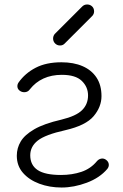

<svg xmlns="http://www.w3.org/2000/svg" viewBox="-20 -831 551 857"><path d="M255 6Q201 6 155.5 -11Q110 -28 82.5 -59.5Q55 -91 55 -136Q55 -170 72.5 -199.5Q90 -229 133 -254Q176 -279 254 -297Q320 -313 346.5 -339.5Q373 -366 373 -405Q373 -443 345 -470Q317 -497 256 -497Q210 -497 174 -480.5Q138 -464 113 -432Q106 -422 94.5 -420Q83 -418 73 -423Q60 -430 58 -441.5Q56 -453 63 -463Q92 -504 139 -528.5Q186 -553 254 -553Q309 -553 349 -535.5Q389 -518 411 -484.5Q433 -451 433 -402Q433 -354 398 -312.5Q363 -271 272 -250Q182 -230 148.5 -203.5Q115 -177 115 -138Q115 -94 148 -72Q181 -50 252 -50Q302 -50 343.5 -64Q385 -78 413 -112Q421 -121 432 -123Q443 -125 453 -118Q464 -110 465.5 -98.5Q467 -87 459 -77Q425 -37 367.5 -15.5Q310 6 255 6ZM248 -628Q235 -628 226 -637Q217 -646 217 -659Q217 -670 224 -679L347 -802Q356 -811 369 -811Q382 -811 391 -802.5Q400 -794 400 -780Q400 -775 398 -769.5Q396 -764 391 -759L268 -636Q260 -628 248 -628Z"/></svg>

Font: ComfortaaLight
Style: Regular
Weight: 300
Designer: Johan Aakerlund
Foundry: Johan Aakerlund
Version: Version 3.104; ttfautohint (v1.8.1.43-b0c9)